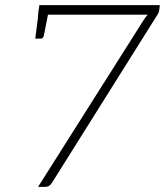

<svg xmlns="http://www.w3.org/2000/svg" viewBox="-20 -726 641 746"><path d="M128 0 538 -648Q542 -654 546 -659.5Q550 -665 554 -669H141Q135 -669 132 -672.5Q129 -676 129 -680L133 -706H601L599 -688Q598 -681 595.5 -675.5Q593 -670 590 -666L182 -16Q178 -9 171.5 -4.5Q165 0 155 0ZM127 -657 130 -688H150L146 -657ZM169 -682 150 -586Q149 -581 145.5 -578.5Q142 -576 138 -576H117L129 -669Z"/></svg>

Font: Aleo ExtraLight
Style: Italic
Weight: 250
Italic angle: -7°
Designer: Alessio Laiso
Foundry: Alessio Laiso
Version: Version 2.001;gftools[0.9.29]